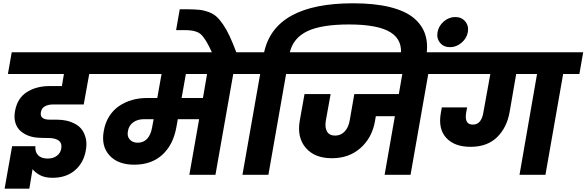

<svg xmlns="http://www.w3.org/2000/svg" viewBox="-20 -1056 3543 1160"><path d="M27.8 -608.9 50.8 -740.2H671.9L648.9 -608.9H519L505.9 -536.1L485.8 -424.8H299.8Q272 -424.8 251.5 -413.8Q231 -402.8 227.1 -377.9Q222.7 -355 236.8 -344Q251 -333 279.8 -333H323.2Q355 -333 382.8 -326.7Q410.6 -320.3 435.5 -306.6Q460.4 -293 476.1 -271Q491.7 -249 498.8 -217.8Q505.9 -186.5 498 -145Q484.4 -69.8 430.2 -25.1Q376 19.5 293.9 18.1Q249.5 17.6 220.7 1.7Q191.9 -14.2 176.8 -34.2L157.2 84H7.8L53.2 -172.9H193.8Q190.9 -137.7 210.4 -117.9Q230 -98.1 268.1 -98.1Q302.2 -98.1 324 -115Q345.7 -131.8 350.1 -158.2Q355.5 -191.4 334.5 -206.8Q313.5 -222.2 272.9 -222.2Q234.9 -222.2 210.9 -224.1Q180.2 -225.6 153.1 -235.6Q126 -245.6 104.2 -264.4Q82.5 -283.2 73 -314.2Q63.5 -345.2 70.8 -384.8Q84.5 -462.4 141.8 -499.3Q199.2 -536.1 280.8 -536.1H354L366.2 -608.9Z M812 -193.8Q846.7 -193.8 868.4 -217Q890.1 -240.2 897.9 -280.8L908.2 -335.9H849.1Q811.5 -335.9 785.2 -317.1Q758.8 -298.3 752.9 -264.2Q746.6 -231.9 764.2 -212.9Q781.7 -193.8 812 -193.8ZM1206.1 -463.9 1231 -608.9H1103L1077.1 -463.9ZM609.9 -608.9 632.8 -740.2H1509.8L1486.8 -608.9H1389.2L1281.7 0H1124L1183.1 -335.9H1054.2L1045.9 -289.1Q1026.9 -181.6 961.2 -121.3Q895.5 -61 791 -61Q692.4 -61 641.4 -117.2Q590.3 -173.3 606.9 -264.2Q615.2 -314 639.6 -352.8Q664.1 -391.6 699.5 -415.5Q734.9 -439.5 777.3 -451.7Q819.8 -463.9 867.2 -463.9H930.2L956.1 -608.9Z M1262.7 -734.9Q1244.6 -773.9 1231.7 -796.6Q1218.8 -819.3 1205.3 -836.2Q1191.9 -853 1176 -860.4Q1160.2 -867.7 1142.1 -870.8Q1124 -874 1095.7 -874H1043.9L1065.9 -1000H1115.7Q1157.7 -999.5 1185.3 -996.6Q1212.9 -993.7 1240.5 -983.4Q1268.1 -973.1 1287.4 -956.1Q1306.6 -939 1327.6 -908.4Q1348.6 -877.9 1367.7 -836.9Q1386.7 -795.9 1409.7 -734.9Z M1708.5 -608.9 1601.6 0H1444.8L1551.8 -608.9H1452.6L1476.6 -740.2H1575.7Q1640.1 -1036.1 2113.8 -1036.1Q2243.2 -1036.1 2335.7 -1013.2Q2428.2 -990.2 2479.5 -947.5Q2530.8 -904.8 2549.3 -846.7Q2567.9 -788.6 2554.7 -714.8L2552.7 -698.2H2397.9L2399.9 -710.9Q2417 -811 2341.1 -859.6Q2265.1 -908.2 2088.9 -908.2Q1922.9 -908.2 1837.6 -867.9Q1752.4 -827.6 1731 -740.2H1829.6L1806.6 -608.9Z M1771.5 -608.9 1794.4 -740.2H2688.5L2664.6 -608.9H2567.4L2460.4 0H2303.7L2365.7 -354H2250.5L2245.6 -324.2Q2228 -223.6 2158 -161.6Q2087.9 -99.6 1984.4 -100.1Q1880.4 -100.1 1826.7 -163.6Q1772.9 -227.1 1791.5 -329.1L1819.8 -487.8H1977.5L1948.7 -328.1Q1941.4 -285.6 1955.8 -261.2Q1970.2 -236.8 2004.4 -236.8Q2038.6 -236.8 2062 -261.2Q2085.4 -285.6 2092.8 -328.1L2120.6 -487.8H2389.6L2410.6 -608.9Z M2623.5 -861.8Q2630.4 -899.9 2661.4 -926.5Q2692.4 -953.1 2730.5 -953.1Q2768.6 -953.1 2790.8 -926.5Q2813 -899.9 2806.6 -861.8Q2799.8 -824.2 2768.3 -797.6Q2736.8 -771 2698.7 -771Q2660.6 -771 2638.7 -797.6Q2616.7 -824.2 2623.5 -861.8Z M3118.7 0 3224.6 -608.9H3098.6L3059.6 -382.8Q3043.5 -286.6 2983.9 -227.8Q2924.3 -168.9 2822.3 -168.9Q2725.6 -168.9 2675.8 -223.4Q2626 -277.8 2643.6 -375Q2647.5 -397.5 2649.4 -407.2H2802.2L2796.4 -376Q2784.2 -303.2 2836.4 -303.2Q2865.7 -303.2 2880.9 -324.5Q2896 -345.7 2900.4 -377L2942.4 -608.9H2631.3L2654.3 -740.2H3503.4L3480.5 -608.9H3382.3L3275.4 0Z"/></svg>

Font: Poppins
Style: Bold Italic
Weight: 700
Italic angle: -10°
Designer: Ninad Kale (Devanagari), Jonny Pinhorn (Latin)
Foundry: Indian Type Foundry
Version: Version 3.200;PS 1.000;hotconv 16.6.54;makeotf.lib2.5.65590